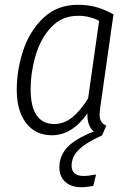

<svg xmlns="http://www.w3.org/2000/svg" viewBox="-20 -554 551 802"><path d="M396 -76Q396 -58 402.5 -47Q409 -36 424 -29L407 10V11Q337 43 308 72.5Q279 102 279 138Q279 159 291.5 170Q304 181 328 181Q349 181 381 175L370 222Q343 228 320 228Q277 228 252.5 205.5Q228 183 228 145Q228 97 261 61.5Q294 26 372 -5Q344 -27 345 -80Q281 11 197 11Q128 11 89 -40Q50 -91 50 -179Q50 -262 77 -343.5Q104 -425 161.5 -479.5Q219 -534 306 -534Q348 -534 383 -524Q418 -514 454 -494L400 -114Q396 -84 396 -76ZM394 -467Q355 -488 306 -488Q239 -488 194.5 -441Q150 -394 129 -323Q108 -252 108 -180Q108 -109 133 -72.5Q158 -36 206 -36Q247 -36 281.5 -63.5Q316 -91 348 -143Z"/></svg>

Font: Fira Sans Condensed Light
Style: Italic
Weight: 300
Width: 3
Italic angle: -8°
Designer: Carrois Corporate & Edenspiekermann AG
Foundry: Carrois Corporate GbR & Edenspiekermann AG
Version: Version 4.203